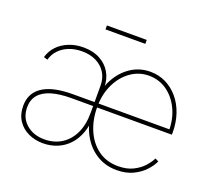

<svg xmlns="http://www.w3.org/2000/svg" viewBox="-120 -859 1144 1029"><g transform="rotate(20 452.0 -344.5)"><path d="M216.3 10.7Q171.4 10.7 133.3 -6.8Q95.2 -24.4 72.3 -58.8Q49.3 -93.3 49.3 -142.6Q49.3 -181.6 65.2 -209.7Q81.1 -237.8 111.1 -256.1Q141.1 -274.4 183.3 -283Q225.6 -291.5 278.3 -291.5H838.4L829.1 -283.2Q829.1 -351.1 803 -405.8Q776.9 -460.4 731.7 -492.4Q686.5 -524.4 628.4 -524.4Q571.8 -524.4 525.4 -491.5Q479 -458.5 451.7 -401.9Q424.3 -345.2 424.3 -273.4V-270.5Q424.3 -199.2 449.7 -140.4Q475.1 -81.5 522.7 -46.6Q570.3 -11.7 636.7 -11.7Q686 -11.7 721.4 -29.3Q756.8 -46.9 779.3 -72Q801.8 -97.2 812 -119.1L831.5 -109.4Q819.8 -82.5 793.9 -54.7Q768.1 -26.9 728.8 -8.1Q689.5 10.7 636.7 10.7Q570.3 10.7 519 -22.5Q467.8 -55.7 437.5 -113.3Q407.2 -170.9 402.8 -244.6V-292Q407.2 -365.2 437.5 -422.9Q467.8 -480.5 517.3 -513.7Q566.9 -546.9 628.4 -546.9Q676.8 -546.9 717.3 -526.9Q757.8 -506.8 788.1 -470.9Q818.4 -435.1 834.7 -386.7Q851.1 -338.4 851.1 -281.7V-269H278.3Q211.9 -269 165.8 -255.4Q119.6 -241.7 95.7 -213.6Q71.8 -185.5 71.8 -142.6Q71.8 -83.5 112.5 -47.6Q153.3 -11.7 216.3 -11.7Q272 -11.7 313.7 -38.1Q355.5 -64.5 378.7 -113.3Q401.9 -162.1 401.9 -229V-384.8Q401.9 -426.8 382.6 -458Q363.3 -489.3 328.6 -506.8Q293.9 -524.4 247.1 -524.4Q206.5 -524.4 173.6 -511.5Q140.6 -498.5 117.9 -474.9Q95.2 -451.2 86.4 -418.5L64.5 -425.3Q74.7 -461.9 100.6 -489.3Q126.5 -516.6 164.3 -531.7Q202.1 -546.9 247.1 -546.9Q301.8 -546.9 341.3 -525.6Q380.9 -504.4 402.3 -467.8Q423.8 -431.2 423.8 -384.8L424.3 -225.1L422.4 -221.7Q422.4 -167 406.7 -123.8Q391.1 -80.6 363.3 -50.5Q335.4 -20.5 297.6 -4.9Q259.8 10.7 216.3 10.7ZM550.8 -700.2V-677.7H323.7V-700.2Z"/></g></svg>

Font: Inter 18pt Thin
Style: Regular
Weight: 250
Designer: Rasmus Andersson
Foundry: rsms
Version: Version 4.001;git-66647c0bb